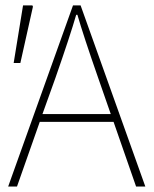

<svg xmlns="http://www.w3.org/2000/svg" viewBox="-20 -680 560 700"><path d="M182.1 -396 134.8 -264.2H383.8L337.9 -396Q284.2 -549.8 262.2 -626H257.8Q235.8 -549.8 182.1 -396ZM9.8 0 246.1 -660.2H273.9L509.8 0H476.1L394 -235.8H125L42 0ZM29.8 -450.2 64 -660.2H98.1L100.1 -655.8L54.2 -450.2Z"/></svg>

Font: Source Sans 3 ExtraLight
Style: Regular
Weight: 200
Designer: Paul D. Hunt
Foundry: Adobe
Version: Version 3.052;hotconv 1.1.0;makeotfexe 2.6.0